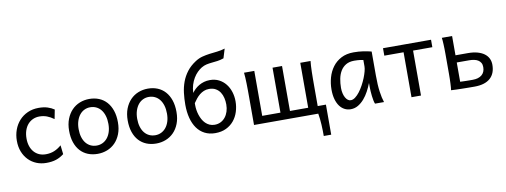

<svg xmlns="http://www.w3.org/2000/svg" viewBox="-72 -1167 4739 1797"><g transform="rotate(-10 2297.5 -268.5)"><path d="M429.7 -378.4Q396.5 -402.8 363.8 -415Q331.1 -427.2 293 -427.2Q260.3 -427.2 232.2 -414.8Q204.1 -402.3 183.3 -378.9Q162.6 -355.5 150.9 -321.3Q139.2 -287.1 139.2 -244.1Q139.2 -204.6 149.9 -172.4Q160.6 -140.1 180.7 -116.9Q200.7 -93.8 229 -81.1Q257.3 -68.4 293 -68.4Q337.4 -68.4 373.5 -83.5Q409.7 -98.6 441.9 -127L451.7 -41.5Q433.1 -27.3 414.8 -17.3Q396.5 -7.3 376.5 -0.7Q356.4 5.9 333.5 9Q310.5 12.2 283.2 12.2Q233.9 12.2 190.9 -5.1Q147.9 -22.5 115.7 -55.2Q83.5 -87.9 64.9 -134.3Q46.4 -180.7 46.4 -239.3Q46.4 -294.4 64.2 -343.3Q82 -392.1 115 -428.7Q147.9 -465.3 195.1 -486.6Q242.2 -507.8 300.3 -507.8Q349.1 -507.8 384.5 -496.3Q419.9 -484.9 446.8 -466.3Z M634.8 -246.6Q634.8 -204.1 645 -170.4Q655.3 -136.7 674.1 -113.5Q692.9 -90.3 718.8 -78.1Q744.6 -65.9 776.4 -65.9Q805.7 -65.9 831.5 -78.1Q857.4 -90.3 876.7 -113.5Q896 -136.7 907 -170.4Q918 -204.1 918 -246.6Q918 -289.6 907.7 -323.5Q897.5 -357.4 878.7 -381.1Q859.9 -404.8 833.7 -417.2Q807.6 -429.7 776.4 -429.7Q746.6 -429.7 720.7 -417.2Q694.8 -404.8 675.8 -381.1Q656.7 -357.4 645.8 -323.5Q634.8 -289.6 634.8 -246.6ZM544.4 -246.6Q544.4 -309.6 563.5 -358.2Q582.5 -406.7 614.7 -440.2Q647 -473.6 689.9 -490.7Q732.9 -507.8 781.2 -507.8Q831.5 -507.8 873.3 -490.7Q915 -473.6 945.1 -440.2Q975.1 -406.7 991.7 -358.2Q1008.3 -309.6 1008.3 -246.6Q1008.3 -183.6 989.3 -135.3Q970.2 -86.9 938 -54.2Q905.8 -21.5 862.8 -4.6Q819.8 12.2 771.5 12.2Q721.2 12.2 679.4 -4.6Q637.7 -21.5 607.7 -54.2Q577.6 -86.9 561 -135.3Q544.4 -183.6 544.4 -246.6Z M1191.4 -246.6Q1191.4 -204.1 1201.7 -170.4Q1211.9 -136.7 1230.7 -113.5Q1249.5 -90.3 1275.4 -78.1Q1301.3 -65.9 1333 -65.9Q1362.3 -65.9 1388.2 -78.1Q1414.1 -90.3 1433.3 -113.5Q1452.6 -136.7 1463.6 -170.4Q1474.6 -204.1 1474.6 -246.6Q1474.6 -289.6 1464.4 -323.5Q1454.1 -357.4 1435.3 -381.1Q1416.5 -404.8 1390.4 -417.2Q1364.3 -429.7 1333 -429.7Q1303.2 -429.7 1277.3 -417.2Q1251.5 -404.8 1232.4 -381.1Q1213.4 -357.4 1202.4 -323.5Q1191.4 -289.6 1191.4 -246.6ZM1101.1 -246.6Q1101.1 -309.6 1120.1 -358.2Q1139.2 -406.7 1171.4 -440.2Q1203.6 -473.6 1246.6 -490.7Q1289.6 -507.8 1337.9 -507.8Q1388.2 -507.8 1429.9 -490.7Q1471.7 -473.6 1501.7 -440.2Q1531.7 -406.7 1548.3 -358.2Q1564.9 -309.6 1564.9 -246.6Q1564.9 -183.6 1545.9 -135.3Q1526.9 -86.9 1494.6 -54.2Q1462.4 -21.5 1419.4 -4.6Q1376.5 12.2 1328.1 12.2Q1277.8 12.2 1236.1 -4.6Q1194.3 -21.5 1164.3 -54.2Q1134.3 -86.9 1117.7 -135.3Q1101.1 -183.6 1101.1 -246.6Z M1901.9 -405.3Q1874.5 -405.3 1852.3 -396Q1830.1 -386.7 1811.3 -371.6Q1792.5 -356.4 1776.9 -336.9Q1761.2 -317.4 1748 -297.4V-275.9Q1748 -254.9 1751.7 -231.2Q1755.4 -207.5 1762.9 -184.3Q1770.5 -161.1 1782.2 -139.6Q1793.9 -118.2 1810.5 -101.8Q1827.1 -85.4 1848.6 -75.7Q1870.1 -65.9 1897 -65.9Q1928.2 -65.9 1953.9 -78.6Q1979.5 -91.3 1997.8 -114Q2016.1 -136.7 2026.1 -167.5Q2036.1 -198.2 2036.1 -234.4Q2036.1 -265.6 2029.1 -296.1Q2022 -326.7 2006.3 -350.8Q1990.7 -375 1964.8 -390.1Q1939 -405.3 1901.9 -405.3ZM2126.5 -249Q2126.5 -196.8 2111.3 -149.4Q2096.2 -102.1 2066.4 -66.2Q2036.6 -30.3 1992.4 -9Q1948.2 12.2 1889.6 12.2Q1832.5 12.2 1789.1 -10.3Q1745.6 -32.7 1716.6 -73.5Q1687.5 -114.3 1672.6 -171.4Q1657.7 -228.5 1657.7 -297.9Q1657.7 -354.5 1664.3 -409.2Q1670.9 -463.9 1689.2 -513.4Q1707.5 -563 1740.5 -606.2Q1773.4 -649.4 1826.2 -683.6Q1859.4 -705.1 1894 -714.1Q1928.7 -723.1 1964.6 -727.8Q2000.5 -732.4 2037.4 -736.3Q2074.2 -740.2 2111.8 -752L2085 -664.1Q2052.7 -652.8 2024.4 -649.2Q1996.1 -645.5 1970 -643.1Q1943.8 -640.6 1919.4 -635.3Q1895 -629.9 1870.1 -615.2Q1849.1 -602.5 1828.1 -581.8Q1807.1 -561 1790.3 -533Q1773.4 -504.9 1762.5 -470Q1751.5 -435.1 1750.5 -394Q1762.7 -411.6 1780 -428.2Q1797.4 -444.8 1819.3 -457.8Q1841.3 -470.7 1867.4 -478.3Q1893.6 -485.8 1923.8 -485.8Q1971.7 -485.8 2009.3 -466.6Q2046.9 -447.3 2073 -414.6Q2099.1 -381.8 2112.8 -338.9Q2126.5 -295.9 2126.5 -249Z M2258.3 0V-258.8Q2258.3 -294.4 2258.1 -329.1Q2257.8 -363.8 2257.1 -394.8Q2256.3 -425.8 2254.9 -452.4Q2253.4 -479 2251 -498H2348.6V-70.8H2522V-498H2612.3V-70.8H2785.6V-498H2883.3Q2880.9 -479 2879.4 -452.4Q2877.9 -425.8 2877.2 -394.8Q2876.5 -363.8 2876.2 -329.1Q2876 -294.4 2876 -258.8V-70.8H2954.1V214.8H2883.3Q2883.3 191.4 2882.8 163.6Q2882.3 135.7 2880.6 106.9Q2878.9 78.1 2876 50.5Q2873 22.9 2868.7 0Z M3371.6 -420.9Q3365.7 -422.4 3358.4 -423.8Q3351.1 -425.3 3341.1 -426.5Q3331.1 -427.7 3317.6 -428.7Q3304.2 -429.7 3286.1 -429.7Q3238.3 -429.7 3206.3 -410.4Q3174.3 -391.1 3155.3 -359.1Q3136.2 -327.1 3128.2 -285.6Q3120.1 -244.1 3120.1 -200.2Q3120.1 -171.9 3125.7 -148.2Q3131.3 -124.5 3141.1 -107.2Q3150.9 -89.8 3163.6 -80.3Q3176.3 -70.8 3190.9 -70.8Q3212.4 -70.8 3234.1 -87.4Q3255.9 -104 3275.9 -130.1Q3295.9 -156.2 3313.5 -188.7Q3331.1 -221.2 3344 -253.2Q3356.9 -285.2 3364.3 -313.5Q3371.6 -341.8 3371.6 -358.9ZM3408.2 0Q3402.8 -11.7 3398.7 -32.2Q3394.5 -52.7 3391.8 -75.9Q3389.2 -99.1 3387.7 -122.1Q3386.2 -145 3386.2 -161.1V-200.2Q3371.6 -162.1 3351.3 -124.3Q3331.1 -86.4 3304.9 -56.2Q3278.8 -25.9 3246.6 -6.8Q3214.4 12.2 3176.3 12.2Q3145.5 12.2 3118.7 -1.5Q3091.8 -15.1 3072 -42Q3052.2 -68.8 3041 -108.6Q3029.8 -148.4 3029.8 -200.2Q3029.8 -258.3 3045.4 -313.7Q3061 -369.1 3093.3 -412.4Q3125.5 -455.6 3175.3 -481.7Q3225.1 -507.8 3293.5 -507.8Q3340.8 -507.8 3382.8 -501.7Q3424.8 -495.6 3461.9 -485.8V-258.8Q3461.9 -166.5 3470.7 -103.8Q3479.5 -41 3493.7 0Z M4028.3 -427.2H3845.2V0H3754.9V-427.2H3571.8V-498H4028.3Z M4138.2 -342.3Q4138.2 -367.2 4137.7 -390.9Q4137.2 -414.6 4136.2 -435.1Q4135.3 -455.6 4134 -471.7Q4132.8 -487.8 4130.9 -498H4228.5V-314.9H4345.7Q4397.9 -314.9 4436.8 -304Q4475.6 -293 4501.5 -273.7Q4527.3 -254.4 4540.3 -227.5Q4553.2 -200.7 4553.2 -168.5Q4553.2 -127.4 4541 -95.5Q4528.8 -63.5 4503.9 -41Q4479 -18.6 4441.4 -6.8Q4403.8 4.9 4353 4.9Q4327.1 4.9 4296.6 4.6Q4266.1 4.4 4236.1 3.7Q4206.1 2.9 4178.5 2.2Q4150.9 1.5 4130.9 0Q4132.8 -10.3 4134 -26.4Q4135.3 -42.5 4136.2 -63Q4137.2 -83.5 4137.7 -107.2Q4138.2 -130.9 4138.2 -156.2ZM4228.5 -63.5Q4240.7 -62.5 4255.6 -62.3Q4270.5 -62 4286.4 -61.5Q4302.2 -61 4317.9 -61H4348.1Q4403.3 -61 4434.3 -86.9Q4465.3 -112.8 4465.3 -161.1Q4465.3 -185.5 4455.8 -201.9Q4446.3 -218.3 4429.9 -228.3Q4413.6 -238.3 4391.8 -242.4Q4370.1 -246.6 4345.7 -246.6H4228.5Z"/></g></svg>

Font: Andika Compact
Style: Regular
Weight: 400
Designer: Victor Gaultney, Annie Olsen, Julie Remington, Don Collingsworth, Eric Hays, Becca Hirsbrunner
Foundry: SIL International
Version: Version 5.000 ; LnSpcTght